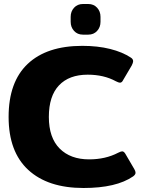

<svg xmlns="http://www.w3.org/2000/svg" viewBox="-20 -924 719 959"><path d="M333 -815V-840Q333 -867 350 -885.5Q367 -904 394 -904H421Q448 -904 465 -885.5Q482 -867 482 -840V-815Q482 -788 465 -769.5Q448 -751 421 -751H394Q367 -751 350 -769.5Q333 -788 333 -815ZM23 -340Q23 -515 118.5 -605Q214 -695 391 -695Q468 -695 530 -679.5Q592 -664 634 -636Q645 -629 645 -618Q645 -611 638 -597L595 -524Q589 -511 579 -511Q573 -511 559 -518Q499 -551 418 -551Q325 -551 274.5 -497.5Q224 -444 224 -340Q224 -236 278 -182Q332 -128 425 -128Q507 -128 570 -161Q584 -168 590 -168Q599 -168 606 -156L651 -79Q657 -69 657 -61Q657 -52 645 -43Q561 15 397 15Q219 15 121 -75.5Q23 -166 23 -340Z"/></svg>

Font: Mitr SemiBold
Style: Regular
Weight: 600
Designer: Thanarat Vachiruckul
Foundry: Cadson Demak
Version: Version 1.003